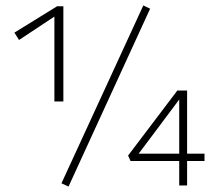

<svg xmlns="http://www.w3.org/2000/svg" viewBox="-20 -682 792 706"><path d="M532 -650 232 4 206 -8 507 -662ZM180 -309V-621L50 -535L33 -562L190 -659H213V-309ZM732 -90H668V0H639V-90H460L451 -110L632 -349H668V-117H732ZM639 -117V-316L490 -117Z"/></svg>

Font: Ysabeau Infant Light
Style: Regular
Weight: 300
Designer: Christian Thalmann (Catharsis Fonts)
Version: Version 0.003